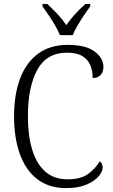

<svg xmlns="http://www.w3.org/2000/svg" viewBox="-20 -954 581 984"><path d="M319 10Q231 10 171.5 -35.5Q112 -81 82 -164Q52 -247 52 -358Q52 -469 83 -551.5Q114 -634 175.5 -679Q237 -724 327 -724Q420 -724 465 -690Q510 -656 510 -611Q510 -584 495 -569Q480 -554 455 -554Q455 -590 443 -619.5Q431 -649 402 -666.5Q373 -684 323 -684Q219 -684 171 -596Q123 -508 123 -358Q123 -261 144.5 -188.5Q166 -116 211 -75.5Q256 -35 326 -35Q394 -35 431.5 -62.5Q469 -90 491 -127Q506 -117 506 -95Q506 -75 485.5 -50.5Q465 -26 423.5 -8Q382 10 319 10ZM287 -774Q278 -797 262.5 -823.5Q247 -850 229.5 -876Q212 -902 198 -921V-934H222Q251 -907 275 -881.5Q299 -856 320 -825Q341 -856 364.5 -881.5Q388 -907 418 -934H442V-921Q428 -902 410.5 -876Q393 -850 377.5 -823.5Q362 -797 353 -774Z"/></svg>

Font: Noto Serif Armenian SemiCondensed Light
Style: Regular
Weight: 300
Width: 4
Designer: Monotype Design Team
Foundry: Monotype Imaging Inc.
Version: Version 2.008; ttfautohint (v1.8.4.7-5d5b)